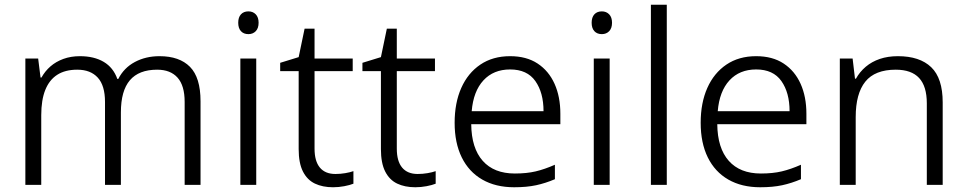

<svg xmlns="http://www.w3.org/2000/svg" viewBox="-20 -780 4079 810"><path d="M653 -543Q737 -543 781.5 -498Q826 -453 826 -353V0H759V-350Q759 -419 729 -452.5Q699 -486 643 -486Q566 -486 528 -441.5Q490 -397 490 -306V0H423V-350Q423 -419 392.5 -452.5Q362 -486 306 -486Q255 -486 221.5 -464.5Q188 -443 171 -400.5Q154 -358 154 -294V0H87V-533H141L151 -453H155Q170 -480 193 -500Q216 -520 247.5 -531.5Q279 -543 317 -543Q377 -543 417.5 -519Q458 -495 475 -447H479Q503 -494 549 -518.5Q595 -543 653 -543Z M1061 -533V0H994V-533ZM1028 -732Q1047 -732 1059 -719.5Q1071 -707 1071 -684Q1071 -661 1059 -648.5Q1047 -636 1028 -636Q1008 -636 996.5 -648.5Q985 -661 985 -684Q985 -707 996.5 -719.5Q1008 -732 1028 -732Z M1395 -46Q1416 -46 1436.5 -49.5Q1457 -53 1471 -58V-5Q1456 1 1432.5 5.5Q1409 10 1385 10Q1341 10 1308.5 -5.5Q1276 -21 1258 -56.5Q1240 -92 1240 -151V-480H1162V-515L1240 -539L1265 -659H1307V-533H1468V-480H1307V-153Q1307 -100 1329.5 -73Q1352 -46 1395 -46Z M1742 -46Q1763 -46 1783.5 -49.5Q1804 -53 1818 -58V-5Q1803 1 1779.5 5.5Q1756 10 1732 10Q1688 10 1655.5 -5.5Q1623 -21 1605 -56.5Q1587 -92 1587 -151V-480H1509V-515L1587 -539L1612 -659H1654V-533H1815V-480H1654V-153Q1654 -100 1676.5 -73Q1699 -46 1742 -46Z M2132 -543Q2201 -543 2248 -512Q2295 -481 2319.5 -426.5Q2344 -372 2344 -300V-256H1968Q1969 -155 2016.5 -101.5Q2064 -48 2152 -48Q2202 -48 2240 -57Q2278 -66 2321 -85V-24Q2281 -7 2241.5 1.5Q2202 10 2149 10Q2071 10 2014.5 -22.5Q1958 -55 1928 -116Q1898 -177 1898 -262Q1898 -346 1926 -409Q1954 -472 2006.5 -507.5Q2059 -543 2132 -543ZM2132 -487Q2062 -487 2019.5 -441Q1977 -395 1970 -311H2273Q2273 -389 2238.5 -438Q2204 -487 2132 -487Z M2552 -533V0H2485V-533ZM2519 -732Q2538 -732 2550 -719.5Q2562 -707 2562 -684Q2562 -661 2550 -648.5Q2538 -636 2519 -636Q2499 -636 2487.5 -648.5Q2476 -661 2476 -684Q2476 -707 2487.5 -719.5Q2499 -732 2519 -732Z M2793 0H2726V-760H2793Z M3170 -543Q3239 -543 3286 -512Q3333 -481 3357.5 -426.5Q3382 -372 3382 -300V-256H3006Q3007 -155 3054.5 -101.5Q3102 -48 3190 -48Q3240 -48 3278 -57Q3316 -66 3359 -85V-24Q3319 -7 3279.5 1.5Q3240 10 3187 10Q3109 10 3052.5 -22.5Q2996 -55 2966 -116Q2936 -177 2936 -262Q2936 -346 2964 -409Q2992 -472 3044.5 -507.5Q3097 -543 3170 -543ZM3170 -487Q3100 -487 3057.5 -441Q3015 -395 3008 -311H3311Q3311 -389 3276.5 -438Q3242 -487 3170 -487Z M3768 -543Q3860 -543 3908.5 -496.5Q3957 -450 3957 -348V0H3890V-344Q3890 -416 3857.5 -451Q3825 -486 3759 -486Q3671 -486 3630.5 -435.5Q3590 -385 3590 -286V0H3523V-533H3577L3587 -448H3591Q3607 -477 3632.5 -498.5Q3658 -520 3692 -531.5Q3726 -543 3768 -543Z"/></svg>

Font: Noto Sans Syriac Eastern Light
Style: Regular
Weight: 300
Designer: Patrick Giasson and the Monotype Design Team
Foundry: Monotype Imaging Inc.
Version: Version 3.001